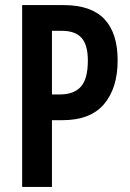

<svg xmlns="http://www.w3.org/2000/svg" viewBox="-20 -734 512 754"><path d="M230 -714Q338 -714 390 -659Q442 -604 442 -497Q442 -388 388.5 -325Q335 -262 225 -262H184V0H67V-714ZM223 -613H184V-363H214Q270 -363 297.5 -393.5Q325 -424 325 -496Q325 -558 300 -585.5Q275 -613 223 -613Z"/></svg>

Font: Noto Sans ExtraCondensed SemiBold
Style: Regular
Weight: 600
Width: 2
Designer: Monotype Design Team
Foundry: Monotype Imaging Inc.
Version: Version 2.013; ttfautohint (v1.8.4.7-5d5b)